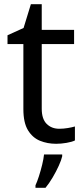

<svg xmlns="http://www.w3.org/2000/svg" viewBox="-20 -679 401 920"><path d="M264 -62Q284 -62 305 -65.5Q326 -69 339 -73V-6Q325 1 299 5.5Q273 10 249 10Q207 10 171.5 -4.5Q136 -19 114 -55Q92 -91 92 -156V-468H16V-510L93 -545L128 -659H180V-536H335V-468H180V-158Q180 -109 203.5 -85.5Q227 -62 264 -62ZM278 70Q274 88 261.5 115.5Q249 143 232.5 171Q216 199 198 221H150V209Q158 192 166.5 165.5Q175 139 182 110.5Q189 82 191 61H278Z"/></svg>

Font: Noto Sans Meetei Mayek
Style: Regular
Weight: 400
Designer: Monotype Design Team and Neelakash Kshetrimayum
Foundry: Monotype Imaging Inc.
Version: Version 2.002